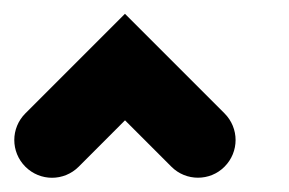

<svg xmlns="http://www.w3.org/2000/svg" viewBox="-28 -740 412 274"><path d="M292.4 -502.1C302.9 -512.6 308.2 -526.4 308.2 -540.2C308.2 -553.9 302.9 -567.7 292.4 -578.2L150.3 -720.3L8.2 -578.2C-2.3 -567.7 -7.6 -553.9 -7.6 -540.2C-7.6 -526.4 -2.3 -512.6 8.2 -502.1C18.7 -491.6 32.5 -486.3 46.2 -486.3C60 -486.3 73.8 -491.6 84.3 -502.1L150.4 -568.3L216.5 -502.2C227 -491.6 240.8 -486.4 254.5 -486.4C268.3 -486.4 282 -491.6 292.4 -502.1Z"/></svg>

Font: Cactron
Style: Bold
Weight: 900
Version: Version 1.0